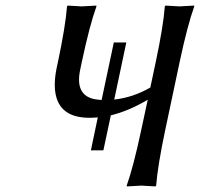

<svg xmlns="http://www.w3.org/2000/svg" viewBox="-20 -668 719 691"><path d="M352.1 -127H307.1L332 -245.6Q317.4 -244.1 301.8 -244.1Q181.2 -244.1 177.2 -356Q176.3 -386.2 183.6 -421.9L188.5 -444.8Q215.8 -574.2 221.2 -645L223.6 -647.9Q225.6 -647.9 273.9 -645L326.7 -647.9L327.1 -645Q302.7 -577.6 274.4 -444.8L268.6 -417Q249.5 -326.7 318.4 -311.5Q331.1 -309.1 345.7 -308.1L389.6 -515.1H434.6L391.1 -309.6Q459.5 -317.4 521 -353L540.5 -444.8Q567.9 -574.2 573.2 -645L575.7 -647.9Q577.6 -647.9 626 -645L678.7 -647.9L679.2 -645Q654.8 -577.6 626.5 -444.8L574.7 -200.2Q547.4 -70.8 542 0L539.6 2.9Q537.6 2.9 488.8 0L436.5 2.9L436 0Q460.4 -68.8 488.3 -200.2L511.7 -309.1Q443.4 -268.6 378.9 -252.9Z"/></svg>

Font: Linux Biolinum Capitals O
Style: Italic Samll Caps
Weight: 400
Italic angle: -12°
Designer: Philipp H. Poll
Foundry: Philipp H. Poll
Version: Version 0.6.2